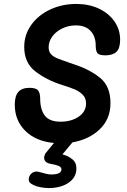

<svg xmlns="http://www.w3.org/2000/svg" viewBox="-20 -728 645 975"><path d="M227 -488Q227 -467 238 -454Q249 -441 269.5 -432.5Q290 -424 334 -409L360 -400Q436 -375 488.5 -332.5Q541 -290 541 -204Q541 -124 487 -72Q433 -20 348 -5L297 56Q325 63 346.5 80Q368 97 368 127Q368 173 328 200Q288 227 228 227Q208 227 186.5 223Q165 219 151 212Q126 202 126 184Q126 167 137.5 155Q149 143 167 143Q172 143 194 149Q197 150 212 154Q227 158 240 158Q292 158 292 132Q292 121 279 115Q266 109 237 104Q204 98 204 72Q204 66 210 52L254 -2Q163 -10 109 -63Q55 -116 55 -197Q55 -240 73 -261Q91 -282 130 -282Q164 -282 174 -268Q184 -254 184 -228Q184 -172 207.5 -141Q231 -110 288 -110Q342 -110 379.5 -135.5Q417 -161 417 -203Q417 -230 400 -247Q383 -264 359.5 -274Q336 -284 291 -298Q216 -322 159.5 -365.5Q103 -409 103 -490Q103 -552 139 -602Q175 -652 235.5 -680Q296 -708 367 -708Q431 -708 481.5 -684.5Q532 -661 561 -619.5Q590 -578 590 -526Q590 -483 571.5 -465Q553 -447 515 -447Q483 -447 474.5 -458.5Q466 -470 466 -497Q466 -543 440 -571Q414 -599 365 -599Q328 -599 296 -583.5Q264 -568 245.5 -542.5Q227 -517 227 -488Z"/></svg>

Font: Mali SemiBold
Style: Italic
Weight: 600
Italic angle: -10°
Version: Version 1.000; ttfautohint (v1.6)